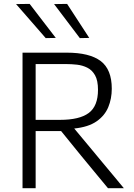

<svg xmlns="http://www.w3.org/2000/svg" viewBox="-20 -990 704 1010"><path d="M98.5 0V-713H331Q451 -713 509.5 -669Q568 -625 568 -523.5Q568 -471 549.5 -426.2Q531 -381.5 487.8 -351.5Q444.5 -321.5 370.5 -314L462.5 -203.5Q489.5 -171 520 -134.2Q550.5 -97.5 579.8 -62.5Q609 -27.5 631.5 0H548Q509.5 -46 474.5 -88.8Q439.5 -131.5 405 -173L301.5 -300.5H167.5V0ZM328 -653H167.5V-359.5H295.5Q398.5 -359.5 447 -395.8Q495.5 -432 495.5 -517.5Q495.5 -566.5 480 -594Q464.5 -621.5 439.2 -634Q414 -646.5 384.8 -649.8Q355.5 -653 328 -653ZM220.5 -789.5Q182 -833.5 143.5 -878Q105 -922.5 64.5 -968.5L136 -969.5Q170 -925 204.5 -880.2Q239 -835.5 273.5 -790.5ZM400 -789.5Q366.5 -833.5 333 -878Q299.5 -922.5 264.5 -968.5L333 -969.5Q362 -925 391 -880.5Q420 -836 449.5 -790.5Z"/></svg>

Font: Commissioner Light
Style: Regular
Weight: 300
Designer: Kostas Bartsokas
Foundry: Kostas Bartsokas
Version: Version 1.000; ttfautohint (v1.8.3)